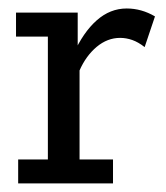

<svg xmlns="http://www.w3.org/2000/svg" viewBox="-20 -426 386 446"><path d="M22.2 0V-55.6H91.2V-341H17.2V-396.7H160.5V-294.1L150.5 -300.2Q173.2 -350.8 204.5 -378.6Q235.7 -406.3 274.3 -406.3Q308.7 -406.3 340 -387.9L316 -316.6Q301.2 -328.2 287.2 -333.1Q273.2 -338 259 -338Q229.5 -338 204.5 -317.1Q179.6 -296.1 164.8 -262.4V-55.6H242.5V0Z"/></svg>

Font: Rokkitt SemiBold
Style: Regular
Weight: 600
Designer: Vernon Adams
Foundry: Vernon Adams
Version: Version 3.103